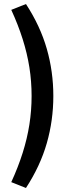

<svg xmlns="http://www.w3.org/2000/svg" viewBox="-20 -740 385 954"><path d="M109 194 36 165Q70 91 92.5 20Q115 -51 126 -121Q137 -191 137 -263Q137 -336 126 -405.5Q115 -475 92.5 -546Q70 -617 36 -691L109 -720Q180 -611 212.5 -497.5Q245 -384 245 -263Q245 -142 212.5 -28.5Q180 85 109 194Z"/></svg>

Font: NunitoSans_10ptSemiBold
Style: Regular
Weight: 600
Designer: Vernon Adams
Foundry: Vernon Adams
Version: Version 3.101;gftools[0.9.27]